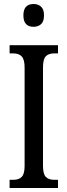

<svg xmlns="http://www.w3.org/2000/svg" viewBox="-20 -940 337 960"><path d="M28 -41H47Q74 -41 88.5 -55.5Q103 -70 103 -110V-602Q103 -643 88.5 -658Q74 -673 47 -673H28V-714H270V-673H251Q223 -673 209 -658.5Q195 -644 195 -602V-111Q195 -70 209 -55.5Q223 -41 251 -41H270V0H28ZM97 -863Q97 -920 148 -920Q171 -920 185.5 -906.5Q200 -893 200 -863Q200 -833 185.5 -819.5Q171 -806 148 -806Q97 -806 97 -863Z"/></svg>

Font: Noto Serif Cond
Style: Regular
Weight: 400
Width: 3
Designer: Monotype Design Team
Foundry: Monotype Imaging Inc.
Version: Version 1.001